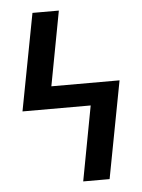

<svg xmlns="http://www.w3.org/2000/svg" viewBox="-53 -777 605 819"><g transform="rotate(-5 250.0 -367.5)"><path d="M270 0 330 -320H38L117 -735H230L170 -416H462L383 0Z"/></g></svg>

Font: Iosevka Fixed
Style: Bold
Weight: 700
Monospace: yes
Designer: Belleve Invis
Foundry: Belleve Invis
Version: Version 32.3.0